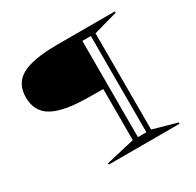

<svg xmlns="http://www.w3.org/2000/svg" viewBox="-152 -869 1057 1037"><g transform="rotate(-30 376.5 -350.0)"><path d="M685.1 -7.8 683.1 0H243.2L241.2 -7.8L420.9 -49.8V-368.2L326.2 -369.1Q173.8 -370.6 105 -410.2Q36.1 -449.7 36.1 -538.1Q36.1 -624.5 105 -662.4Q173.8 -700.2 326.2 -700.2H683.1L685.1 -691.9L535.2 -649.9V-49.8ZM453.1 -49.8H505.9V-649.9H453.1Z"/></g></svg>

Font: Halibut Exp Thin
Style: Regular
Weight: 250
Width: 7
Designer: Matteo Maggi
Foundry: Collletttivo
Version: Version 3.080 | FøM Fix